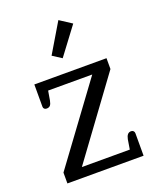

<svg xmlns="http://www.w3.org/2000/svg" viewBox="-137 -817 738 900"><g transform="rotate(-20 232.0 -367.0)"><path d="M177 -588 264 -734 324 -695 222 -559ZM42 -54 326 -440H106L98 -393Q95 -377 89 -370Q83 -363 71 -363Q64 -363 59.5 -367Q55 -371 55 -378V-489H415V-435L132 -49H371L379 -98Q382 -113 388.5 -120.5Q395 -128 406 -128Q413 -128 417.5 -123.5Q422 -119 422 -112V0H42Z"/></g></svg>

Font: Maitree
Style: Regular
Weight: 400
Designer: CadsonDemak Team
Foundry: CadsonDemak
Version: Version 1.000